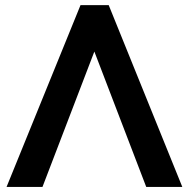

<svg xmlns="http://www.w3.org/2000/svg" viewBox="-20 -739 747 759"><path d="M298.3 -718.8 5.9 0H147.9L353 -535.2L558.1 0H700.7L409.7 -718.8Z"/></svg>

Font: Winston SemiBold
Style: Regular
Weight: 600
Designer: Vernon Adams, Kim Jin-seong, David Berlow, Cristiano Sobral
Foundry: The Winston Project Authors
Version: Version 3.004